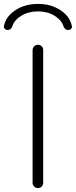

<svg xmlns="http://www.w3.org/2000/svg" viewBox="-44 -958 387 978"><path d="M-5 -805Q-13 -805 -19 -811Q-25 -817 -24 -825Q-15 -873 33.5 -905.5Q82 -938 149.5 -938Q217 -938 265 -905.5Q313 -873 322 -825Q324 -817 318 -811Q312 -805 303 -805Q287 -805 279 -825Q269 -856 233.5 -878Q198 -900 149.5 -900Q101 -900 65 -878Q29 -856 19 -825Q12 -805 -5 -805ZM122 -703Q122 -714 130 -722Q138 -730 149.5 -730Q161 -730 168.5 -722Q176 -714 176 -703V-27Q176 -16 168.5 -8Q161 0 149.5 0Q138 0 130 -8Q122 -16 122 -27Z"/></svg>

Font: Rounded Mplus 1c Light
Style: Regular
Weight: 300
Version: Version 1.059.20150529